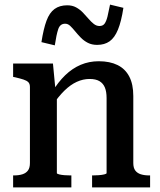

<svg xmlns="http://www.w3.org/2000/svg" viewBox="-20 -814 696 834"><path d="M37 0V-52H40Q62 -52 77.5 -57Q93 -62 101.5 -73.5Q110 -85 110 -106V-436Q110 -450 103 -457Q96 -464 82 -468.5Q68 -473 47 -478L37 -480V-538H210L221 -423L227 -416V-62Q227 -59 237 -56.5Q247 -54 260.5 -53Q274 -52 286 -52H290V0ZM632 0H380V-52H383Q394 -52 408.5 -53Q423 -54 433 -56.5Q443 -59 443 -62V-388Q443 -416 435.5 -434Q428 -452 412 -461.5Q396 -471 369 -471Q341 -471 313.5 -458.5Q286 -446 259.5 -420Q233 -394 207 -355V-415Q232 -457 263 -487Q294 -517 330.5 -532.5Q367 -548 409 -548Q457 -548 490.5 -531.5Q524 -515 541.5 -481.5Q559 -448 559 -397V-106Q559 -85 567.5 -73.5Q576 -62 591.5 -57Q607 -52 629 -52H632ZM402 -619Q379 -619 361.5 -628Q344 -637 330.5 -651Q317 -665 306 -678.5Q295 -692 285 -701.5Q275 -711 263 -711Q241 -711 233 -687.5Q225 -664 218 -617L160 -631Q169 -689 182 -724Q195 -759 217 -775Q239 -791 272 -791Q294 -791 310.5 -782Q327 -773 340 -759.5Q353 -746 364.5 -732.5Q376 -719 387.5 -710Q399 -701 412 -701Q427 -701 434.5 -711.5Q442 -722 447 -742.5Q452 -763 458 -794L516 -780Q507 -721 492.5 -685.5Q478 -650 456 -634.5Q434 -619 402 -619Z"/></svg>

Font: Roboto Serif SemiCondensed Medium
Style: Regular
Weight: 500
Width: 4
Designer: Greg Gazdowicz
Foundry: Commercial Type
Version: Version 1.007